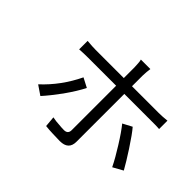

<svg xmlns="http://www.w3.org/2000/svg" viewBox="-164 -1045 1344 1344"><g transform="rotate(45 507.5 -373.5)"><path d="M354 -404 423 -368Q394 -309 334 -224Q280 -150 233 -98L164 -145Q282 -254 354 -404ZM942 -524H638V-50Q638 29 552 29Q529 29 481 27Q445 26 410 22L403 -57Q438 -50 467 -49Q496 -46 518 -46Q557 -46 557 -84V-524H280Q234 -524 194 -521V-605Q246 -600 279 -600H557V-705Q557 -715 555 -743Q554 -763 550 -776H644Q644 -774 642.5 -762.5Q641 -751 640 -743Q638 -711 638 -704V-600H902Q937 -600 984 -605V-522Q978 -523 963.5 -523.5Q949 -524 942 -524ZM774 -367 842 -403Q875 -365 933 -276Q985 -196 1015 -142L941 -101Q910 -164 862 -240Q811 -322 774 -367Z"/></g></svg>

Font: Source Han Sans Regular
Style: Regular
Weight: 400
Designer: Ryoko NISHIZUKA  (kana & ideographs); Paul D. Hunt (Latin, Greek & Cyrillic); Wenlong ZHANG  (bopomofo); Sandoll Communi
Foundry: Adobe Systems Incorporated
Version: Version 1.00 January 18, 2024, initial release